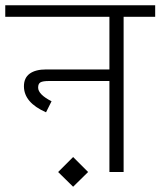

<svg xmlns="http://www.w3.org/2000/svg" viewBox="-30 -654 610 730"><path d="M0 0ZM560 -634V-590H440V0H386V-346H156Q133 -346 124 -341Q115 -336 115 -321Q115 -295 166 -269L145 -227Q61 -264 61 -326Q61 -358 83 -374Q105 -390 146 -390H386V-590H-10V-634ZM191 0 248 -57 305 0 248 56Z"/></svg>

Font: Biryani ExtraLight
Style: Regular
Weight: 275
Designer: Dan Reynolds and Mathieu Reguer
Foundry: Dan Reynolds and Mathieu Reguer
Version: Version 1.004; ttfautohint (v1.1) -l 5 -r 5 -G 72 -x 0 -D la